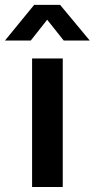

<svg xmlns="http://www.w3.org/2000/svg" viewBox="-74 -750 379 770"><path d="M54.7 0V-515.6H177.7V0ZM49.3 -587.4H-53.7V-587.9L63 -730.5H167L285.6 -587.9V-587.4H181.6L115.2 -670.9Z"/></svg>

Font: Inter Display SemiBold
Style: Regular
Weight: 600
Designer: Rasmus Andersson
Foundry: rsms
Version: Version 4.001;git-9221beed3